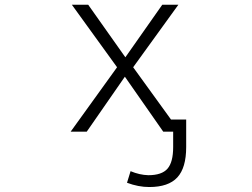

<svg xmlns="http://www.w3.org/2000/svg" viewBox="-20 -542 1040 792"><path d="M495.1 -225.6 337.9 1H271.5L462.9 -264.6L276.4 -522.5H343.8L497.1 -305.7L649.4 -522.5H715.8L529.3 -264.6L685.5 -48.8H748V64.5Q748 150.4 711.4 189.9Q674.8 229.5 595.7 229.5Q550.8 229.5 503.9 211.9L518.6 164.1Q555.7 179.7 591.8 180.7Q647.5 180.7 670.9 153.8Q694.3 127 694.3 64.5V1H661.1H653.3Z"/></svg>

Font: GenEi Gothic M Light
Style: Regular
Weight: 300
Designer: o_tamon (Modified); [Source Han Sans]
Ryoko NISHIZUKA  (kana & ideographs); Paul D. Hunt (Latin, Greek & Cyrillic); Wenl
Version: Version 1.1a;Original Version 1.004